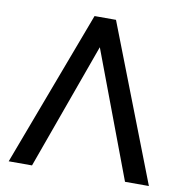

<svg xmlns="http://www.w3.org/2000/svg" viewBox="-79 -775 820 851"><g transform="rotate(10 331.0 -350.0)"><path d="M15.5 0 278.5 -700H375L646.5 0H539L325.5 -568L120.5 0Z"/></g></svg>

Font: Geologica Roman Light
Style: Regular
Weight: 300
Designer: Sindre Bremnes, Frode Helland
Foundry: Monokrom Skriftforlag AS
Version: Version 1.010;gftools[0.9.28]